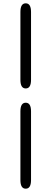

<svg xmlns="http://www.w3.org/2000/svg" viewBox="-20 -858 309 1157"><path d="M135 279Q103 279 103 227V-187Q103 -239 135 -239Q167 -239 167 -187V227Q167 279 135 279ZM135 -325Q103 -325 103 -377V-786Q103 -838 135 -838Q167 -838 167 -786V-377Q167 -325 135 -325Z"/></svg>

Font: Resource Han Rounded CN
Style: Regular
Weight: 400
Designer: Cyano Hao (round all glyphs); Ryoko NISHIZUKA  (kana, bopomofo & ideographs); Paul D. Hunt (Latin, Greek & Cyrillic); Sa
Foundry: Cyano Hao
Version: 0.990